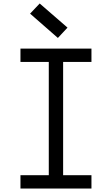

<svg xmlns="http://www.w3.org/2000/svg" viewBox="-20 -1078 640 1098"><path d="M259 0V-800H341V0ZM97 0V-76H503V0ZM97 -724V-800H503V-724ZM311 -861 152 -1000 207 -1058 366 -920Z"/></svg>

Font: Victor Mono Thin Medium
Style: Regular
Weight: 500
Monospace: yes
Version: Version 1.561;gftools[0.9.30]